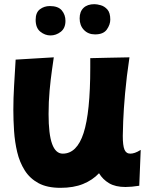

<svg xmlns="http://www.w3.org/2000/svg" viewBox="-20 -819 729 921"><path d="M270 82Q206 82 164.5 59.5Q123 37 98.5 -2Q74 -41 62.5 -89.5Q51 -138 47.5 -190.5Q44 -243 44 -292Q44 -348 47.5 -406Q51 -464 55 -533L238 -544Q235 -523 229 -481Q223 -439 218 -385Q213 -331 213 -272Q213 -175 230 -128.5Q247 -82 281 -82Q349 -82 381 -181Q413 -280 413 -494V-540L498 -542L601 -544Q587 -450 580 -371Q573 -292 571 -238.5Q569 -185 569 -167Q569 -121 577 -101.5Q585 -82 605 -82Q615 -82 627 -86Q639 -90 655 -100L648 72Q610 78 582 78Q534 78 503.5 60Q473 42 455 12Q424 45 378.5 63.5Q333 82 270 82ZM436 -654Q403 -654 382.5 -675.5Q362 -697 362 -731Q362 -763 380.5 -781Q399 -799 433 -799Q445 -799 463 -794Q481 -789 495 -773.5Q509 -758 509 -725Q509 -701 492.5 -677.5Q476 -654 436 -654ZM222 -649Q196 -649 173.5 -667Q151 -685 151 -724Q151 -759 171.5 -774.5Q192 -790 219 -790Q259 -790 276.5 -769Q294 -748 294 -719Q294 -684 271.5 -666.5Q249 -649 222 -649Z"/></svg>

Font: KN Bobohei
Style: Bold
Weight: 700
Designer: Kingnam Type Foundry
Version: Version 1.710;March 18, 2023